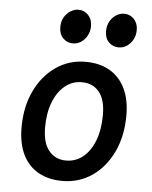

<svg xmlns="http://www.w3.org/2000/svg" viewBox="-56 -842 711 897"><g transform="rotate(5 300.0 -394.0)"><path d="M269 7.5Q205 7.5 157.5 -19Q110 -45.5 84.2 -97.5Q58.5 -149.5 58.5 -225.5Q58.5 -322 94 -396.5Q129.5 -471 191 -513.8Q252.5 -556.5 330.5 -556.5Q396.5 -556.5 443.8 -529Q491 -501.5 516.2 -449.5Q541.5 -397.5 541.5 -323.5Q541.5 -226.5 506 -151.8Q470.5 -77 409 -34.8Q347.5 7.5 269 7.5ZM278.5 -89Q324 -89 358.5 -117.2Q393 -145.5 412.5 -196.5Q432 -247.5 432 -317Q432 -388 402.2 -424Q372.5 -460 321 -460Q276.5 -460 242 -432Q207.5 -404 187.8 -353.5Q168 -303 168 -235Q168 -162 198.5 -125.5Q229 -89 278.5 -89ZM262 -637Q236 -637 217 -656Q198 -675 198 -708Q198 -735 209.8 -754.8Q221.5 -774.5 239.5 -785.2Q257.5 -796 276 -796Q303 -796 321.8 -776.2Q340.5 -756.5 340.5 -725.5Q340.5 -688.5 317.5 -662.8Q294.5 -637 262 -637ZM477 -637Q450.5 -637 431.5 -655.8Q412.5 -674.5 412.5 -707.5Q412.5 -734 423.8 -753.8Q435 -773.5 453 -784.8Q471 -796 491 -796Q517.5 -796 536.2 -776.2Q555 -756.5 555 -725.5Q555 -689 532.2 -663Q509.5 -637 477 -637Z"/></g></svg>

Font: Spline Sans Mono Medium
Style: Italic
Weight: 500
Italic angle: -4°
Monospace: yes
Designer: Eben Sorkin, Mirko Velimirovic
Foundry: Sorkin Type
Version: Version 1.004